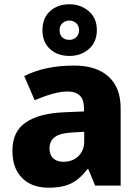

<svg xmlns="http://www.w3.org/2000/svg" viewBox="-20 -866 649 896"><path d="M327 -560Q429 -560 486 -509Q543 -458 543 -361V0H424L392 -77H388Q366 -48 341.5 -28.5Q317 -9 284.5 0.5Q252 10 205 10Q156 10 118.5 -9.5Q81 -29 59.5 -67Q38 -105 38 -164Q38 -252 100 -294.5Q162 -337 279 -342L372 -346V-358Q372 -402 352 -420.5Q332 -439 296 -439Q263 -439 223 -427.5Q183 -416 142 -398L93 -511Q140 -535 198 -547.5Q256 -560 327 -560ZM322 -248Q264 -246 237.5 -227.5Q211 -209 211 -174Q211 -143 228.5 -127Q246 -111 275 -111Q319 -111 346 -137.5Q373 -164 373 -206V-251ZM304 -605Q248 -605 213 -637.5Q178 -670 178 -725Q178 -781 213 -813.5Q248 -846 304 -846Q357 -846 394.5 -813.5Q432 -781 432 -726Q432 -670 395 -637.5Q358 -605 304 -605ZM304 -680Q323 -680 336 -692.5Q349 -705 349 -725Q349 -746 335.5 -758Q322 -770 304 -770Q285 -770 271.5 -758Q258 -746 258 -725Q258 -705 270 -692.5Q282 -680 304 -680Z"/></svg>

Font: Noto Sans Hebrew Thin ExtraBold
Style: Regular
Weight: 800
Version: Version 3.001